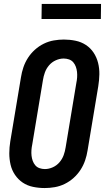

<svg xmlns="http://www.w3.org/2000/svg" viewBox="-20 -943 540 971"><path d="M206 8Q176 8 147 2Q118 -4 95 -19.5Q72 -35 56 -58.5Q40 -82 33.5 -110Q27 -138 27 -167.5Q27 -197 32 -228L86 -552Q90 -578 98.5 -603Q107 -628 121.5 -650.5Q136 -673 156.5 -691.5Q177 -710 201.5 -722Q226 -734 252 -738.5Q278 -743 303 -743Q333 -743 362 -737Q391 -731 414.5 -715.5Q438 -700 453.5 -676.5Q469 -653 476 -625Q483 -597 482.5 -567.5Q482 -538 477 -507L423 -183Q419 -157 410.5 -132Q402 -107 387.5 -84.5Q373 -62 352.5 -43.5Q332 -25 307.5 -13Q283 -1 257 3.5Q231 8 206 8ZM207 -88Q227 -88 247 -97Q267 -106 281 -122.5Q295 -139 302 -158.5Q309 -178 312 -198L366 -523Q369 -537 370 -551.5Q371 -566 369.5 -579.5Q368 -593 363.5 -605.5Q359 -618 350.5 -628Q342 -638 329 -642.5Q316 -647 302 -647Q282 -647 262 -638Q242 -629 228 -612.5Q214 -596 207 -576.5Q200 -557 197 -537L143 -212Q140 -198 139 -183.5Q138 -169 139.5 -155.5Q141 -142 145.5 -129.5Q150 -117 158.5 -107Q167 -97 180 -92.5Q193 -88 207 -88ZM190 -847 191 -923H491L490 -847Z"/></svg>

Font: Iosevka Curly
Style: Bold Italic
Weight: 700
Italic angle: -9°
Monospace: yes
Designer: Belleve Invis
Foundry: Belleve Invis
Version: Version 22.1.2; ttfautohint (v1.8.4)